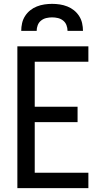

<svg xmlns="http://www.w3.org/2000/svg" viewBox="-20 -975 540 995"><path d="M70 0V-735H438V-655H160V-422H382V-342H160V-80H438V0ZM90 -815Q90 -835 94.5 -855Q99 -875 110 -892Q121 -909 136.5 -921.5Q152 -934 171 -941.5Q190 -949 210 -952Q230 -955 250 -955Q270 -955 290 -952Q310 -949 329 -941.5Q348 -934 363.5 -921.5Q379 -909 390 -892Q401 -875 405.5 -855Q410 -835 410 -815H330Q330 -830 324.5 -844.5Q319 -859 307 -868.5Q295 -878 280 -881.5Q265 -885 250 -885Q235 -885 220 -881.5Q205 -878 193 -868.5Q181 -859 175.5 -844.5Q170 -830 170 -815Z"/></svg>

Font: Iosevka Bendy Medium
Style: Regular
Weight: 500
Monospace: yes
Designer: Belleve Invis
Foundry: Belleve Invis
Version: Version 30.1.2